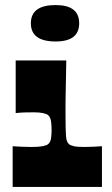

<svg xmlns="http://www.w3.org/2000/svg" viewBox="-20 -739 444 759"><path d="M30 0V-161Q47 -160 64.5 -159Q82 -158 104 -158Q132 -158 148 -161Q164 -164 170 -169Q175 -173 178 -179.5Q181 -186 182 -193.5Q183 -201 183.5 -209Q184 -217 184 -225Q184 -233 183.5 -241.5Q183 -250 182 -258Q181 -266 178 -273Q175 -280 170 -284Q164 -289 149.5 -292Q135 -295 113 -295Q93 -295 77 -294.5Q61 -294 42 -292V-500H242Q241 -446 240.5 -415Q240 -384 239.5 -365Q239 -346 239 -328Q239 -310 239 -283Q239 -253 239.5 -233Q240 -213 241 -200.5Q242 -188 245 -180.5Q248 -173 253 -169Q259 -164 272.5 -161Q286 -158 314 -158Q332 -158 349.5 -159Q367 -160 383 -161V0ZM200 -575Q102 -575 102 -647Q102 -719 200 -719Q293 -719 293 -647Q293 -575 200 -575Z"/></svg>

Font: Ojuju ExtraLight ExtraBold
Style: Regular
Weight: 800
Version: Version 1.000